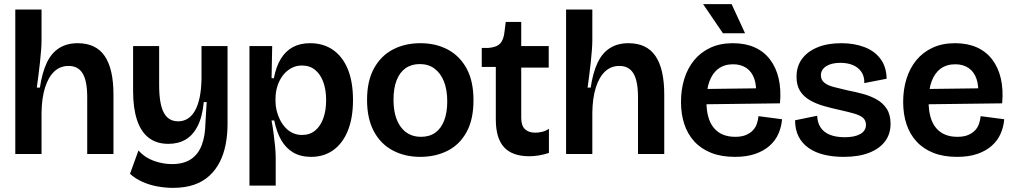

<svg xmlns="http://www.w3.org/2000/svg" viewBox="-20 -745 4907 929"><path d="M54 0V-284V-699H181V-551Q181 -532 179 -504Q177 -476 173.5 -444Q170 -412 166 -380.5Q162 -349 158 -321H173Q184 -394 206.5 -441.5Q229 -489 266.5 -512.5Q304 -536 356 -536Q444 -536 486.5 -474Q529 -412 529 -287V0H402V-275Q402 -353 380 -389.5Q358 -426 312 -426Q271 -426 242.5 -399Q214 -372 198 -321.5Q182 -271 181 -200V0Z M817 164Q780 164 741.5 157Q703 150 668.5 134.5Q634 119 609 96L650 -17Q681 18 725 33.5Q769 49 812 49Q868 49 903.5 25.5Q939 2 956 -42.5Q973 -87 974 -150L980 -251H966Q959 -179 936 -134.5Q913 -90 877.5 -69.5Q842 -49 795 -49Q738 -49 700 -78Q662 -107 643 -164.5Q624 -222 624 -304V-522H750V-334Q750 -242 772.5 -200Q795 -158 842 -158Q868 -158 888.5 -171Q909 -184 923.5 -209.5Q938 -235 946 -273.5Q954 -312 955 -363V-522H1081V-145Q1081 -94 1072 -47Q1063 0 1043.5 38.5Q1024 77 993 105.5Q962 134 918.5 149Q875 164 817 164Z M1187 153V-289V-522H1297L1294 -367L1305 -366Q1316 -424 1339.5 -461.5Q1363 -499 1398 -517.5Q1433 -536 1480 -536Q1545 -536 1591.5 -503.5Q1638 -471 1663 -410Q1688 -349 1688 -261Q1688 -174 1663 -112.5Q1638 -51 1592.5 -18.5Q1547 14 1485 14Q1435 14 1399 -7Q1363 -28 1340.5 -67.5Q1318 -107 1307 -162H1294Q1300 -129 1304 -97.5Q1308 -66 1311 -37Q1314 -8 1314 18V153ZM1442 -92Q1479 -92 1505 -113.5Q1531 -135 1544.5 -173Q1558 -211 1558 -260Q1558 -310 1544.5 -347.5Q1531 -385 1505 -406.5Q1479 -428 1441 -428Q1411 -428 1387 -414Q1363 -400 1346.5 -377Q1330 -354 1321.5 -326Q1313 -298 1313 -267V-255Q1313 -233 1318.5 -210Q1324 -187 1334.5 -166Q1345 -145 1360.5 -128Q1376 -111 1396.5 -101.5Q1417 -92 1442 -92Z M2014 14Q1939 14 1880.5 -17Q1822 -48 1789 -109.5Q1756 -171 1756 -262Q1756 -354 1790 -415Q1824 -476 1882 -506Q1940 -536 2014 -536Q2089 -536 2147 -505Q2205 -474 2238 -413Q2271 -352 2271 -260Q2271 -167 2237.5 -106Q2204 -45 2145.5 -15.5Q2087 14 2014 14ZM2017 -83Q2058 -83 2086 -103Q2114 -123 2129 -161.5Q2144 -200 2144 -254Q2144 -311 2128 -351Q2112 -391 2082.5 -413Q2053 -435 2011 -435Q1971 -435 1942.5 -415Q1914 -395 1899 -356.5Q1884 -318 1884 -263Q1884 -178 1919.5 -130.5Q1955 -83 2017 -83Z M2541 11Q2459 11 2419 -32.5Q2379 -76 2379 -167V-421H2311V-513H2342Q2382 -516 2399.5 -534Q2417 -552 2421 -591L2427 -639H2502V-522H2635V-418H2502V-175Q2502 -137 2520 -120Q2538 -103 2570 -103Q2587 -103 2604.5 -107.5Q2622 -112 2636 -122V-5Q2608 4 2584.5 7.5Q2561 11 2541 11Z M2719 0V-284V-699H2846V-551Q2846 -532 2844 -504Q2842 -476 2838.5 -444Q2835 -412 2831 -380.5Q2827 -349 2823 -321H2838Q2849 -394 2871.5 -441.5Q2894 -489 2931.5 -512.5Q2969 -536 3021 -536Q3109 -536 3151.5 -474Q3194 -412 3194 -287V0H3067V-275Q3067 -353 3045 -389.5Q3023 -426 2977 -426Q2936 -426 2907.5 -399Q2879 -372 2863 -321.5Q2847 -271 2846 -200V0Z M3536 14Q3470 14 3421 -5.5Q3372 -25 3339.5 -60.5Q3307 -96 3291 -144.5Q3275 -193 3275 -252Q3275 -312 3291 -363.5Q3307 -415 3338.5 -453.5Q3370 -492 3417 -514Q3464 -536 3526 -536Q3586 -536 3631 -516Q3676 -496 3705.5 -457.5Q3735 -419 3747.5 -365.5Q3760 -312 3754 -245L3355 -240V-314L3668 -318L3637 -276Q3642 -328 3630 -363Q3618 -398 3591.5 -416Q3565 -434 3527 -434Q3485 -434 3456 -412.5Q3427 -391 3412.5 -351Q3398 -311 3398 -256Q3398 -169 3434 -126Q3470 -83 3537 -83Q3568 -83 3588.5 -91.5Q3609 -100 3622.5 -114Q3636 -128 3642 -146Q3648 -164 3650 -183L3764 -168Q3761 -131 3746.5 -98Q3732 -65 3704 -40Q3676 -15 3634.5 -0.5Q3593 14 3536 14ZM3478 -584 3382 -725H3520L3585 -584Z M4062 14Q4010 14 3967 3.5Q3924 -7 3892.5 -29Q3861 -51 3844 -84.5Q3827 -118 3827 -163L3934 -185Q3935 -151 3951 -127.5Q3967 -104 3996.5 -92.5Q4026 -81 4068 -81Q4115 -81 4142.5 -96.5Q4170 -112 4170 -141Q4170 -162 4156 -174.5Q4142 -187 4114.5 -195Q4087 -203 4047 -212Q4005 -221 3966.5 -232Q3928 -243 3898 -260.5Q3868 -278 3851 -305Q3834 -332 3834 -374Q3834 -424 3860.5 -460Q3887 -496 3935.5 -516Q3984 -536 4051 -536Q4112 -536 4161.5 -517.5Q4211 -499 4240 -460.5Q4269 -422 4270 -364L4162 -343Q4163 -375 4148 -397Q4133 -419 4107 -430Q4081 -441 4046 -441Q4003 -441 3977.5 -424.5Q3952 -408 3952 -381Q3952 -359 3968 -345.5Q3984 -332 4012.5 -324.5Q4041 -317 4080 -308Q4117 -301 4154 -291Q4191 -281 4221.5 -264Q4252 -247 4270.5 -218.5Q4289 -190 4289 -146Q4289 -96 4262 -60.5Q4235 -25 4184.5 -5.5Q4134 14 4062 14Z M4611 14Q4545 14 4496 -5.5Q4447 -25 4414.5 -60.5Q4382 -96 4366 -144.5Q4350 -193 4350 -252Q4350 -312 4366 -363.5Q4382 -415 4413.5 -453.5Q4445 -492 4492 -514Q4539 -536 4601 -536Q4661 -536 4706 -516Q4751 -496 4780.5 -457.5Q4810 -419 4822.5 -365.5Q4835 -312 4829 -245L4430 -240V-314L4743 -318L4712 -276Q4717 -328 4705 -363Q4693 -398 4666.5 -416Q4640 -434 4602 -434Q4560 -434 4531 -412.5Q4502 -391 4487.5 -351Q4473 -311 4473 -256Q4473 -169 4509 -126Q4545 -83 4612 -83Q4643 -83 4663.5 -91.5Q4684 -100 4697.5 -114Q4711 -128 4717 -146Q4723 -164 4725 -183L4839 -168Q4836 -131 4821.5 -98Q4807 -65 4779 -40Q4751 -15 4709.5 -0.5Q4668 14 4611 14Z"/></svg>

Font: Bricolage Grotesque 60pt SemiBold
Style: Regular
Weight: 600
Version: Version 1.001;gftools[0.9.33.dev8+g029e19f]